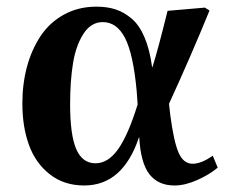

<svg xmlns="http://www.w3.org/2000/svg" viewBox="-20 -549 705 583"><path d="M235.8 14.2Q174.3 14.2 131.1 -19.8Q87.9 -53.7 67.9 -108.9Q47.9 -164.1 47.9 -234.9Q47.9 -294.4 62 -346.7Q76.2 -398.9 103.5 -439.9Q130.9 -481 174.6 -504.9Q218.3 -528.8 272.9 -528.8Q305.2 -528.8 330.8 -520.5Q356.4 -512.2 379.6 -492.7Q402.8 -473.1 418.7 -436Q434.6 -398.9 441.9 -345.2H442.9Q460 -399.4 488.8 -516.1L602.1 -525.9L616.2 -517.1Q561.5 -382.8 493.2 -233.9L497.1 -199.2Q507.8 -118.2 522.5 -85Q537.1 -51.8 564.9 -51.8Q591.3 -51.8 626 -76.2L641.1 -40Q616.2 -19 579.1 -2.4Q542 14.2 509.8 14.2Q460.4 14.2 433.8 -19.8Q407.2 -53.7 402.8 -131.8H401.9Q353 14.2 235.8 14.2ZM270 -53.2Q308.1 -53.2 338.6 -95.9Q369.1 -138.7 397.9 -231.9L395 -272.9Q384.8 -384.3 359.9 -433.1Q335 -481.9 292 -481.9Q256.3 -481.9 233.4 -446.3Q210.4 -410.6 201.7 -356.9Q192.9 -303.2 192.9 -231.9Q192.9 -139.6 211.4 -96.4Q230 -53.2 270 -53.2Z"/></svg>

Font: Literata SemiBold
Style: Italic
Weight: 650
Italic angle: -2.39999°
Designer: Latin by Veronika Burian and Jose Scaglione. Greek by Irene Vlachou. Cyrillic by Vera Evstafieva
Foundry: TypeTogether
Version: Version 3.021